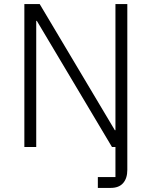

<svg xmlns="http://www.w3.org/2000/svg" viewBox="-20 -718 741 938"><path d="M157 0H99V-698H174L541 -82H544V-698H602V112Q602 153 581.5 176.5Q561 200 521 200H458V147H544V0H527L160 -616H157Z"/></svg>

Font: IBM Plex Sans Light
Style: Regular
Weight: 300
Designer: Mike Abbink, Paul van der Laan, Pieter van Rosmalen
Foundry: Bold Monday
Version: Version 3.0